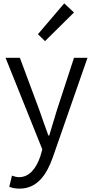

<svg xmlns="http://www.w3.org/2000/svg" viewBox="-20 -883 552 1139"><path d="M96 236C201 236 257 153 293 51L499 -540H419L318 -231C303 -183 287 -128 272 -79H267C248 -129 230 -184 213 -231L98 -540H13L231 3L219 45C195 115 155 168 93 168C78 168 62 163 51 159L35 225C51 232 72 236 96 236ZM247 -639 419 -809 361 -863 205 -680Z"/></svg>

Font: Noto Sans CJK HK DemiLight
Style: Regular
Weight: 350
Designer: Ryoko NISHIZUKA 西塚涼子 (kana, bopomofo & ideographs); Paul D. Hunt (Latin, Greek & Cyrillic); Sandoll Communications 산돌커뮤니
Foundry: Adobe
Version: Version 2.004;hotconv 1.0.118;makeotfexe 2.5.65603